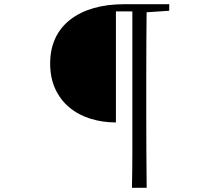

<svg xmlns="http://www.w3.org/2000/svg" viewBox="-20 -755 1040 911"><path d="M530 -174Q467 -174 410 -191.5Q353 -209 310 -244.5Q267 -280 242.5 -332.5Q218 -385 218 -454Q218 -521 242.5 -573.5Q267 -626 313.5 -662Q360 -698 424.5 -716.5Q489 -735 569 -735H640V-701H530ZM606 136Q608 53 608 -32Q608 -117 608 -202V-735H676Q675 -652 674.5 -566.5Q674 -481 674 -395V-203Q674 -118 674.5 -32.5Q675 53 676 136ZM640 -695V-735H783V-704L650 -695Z"/></svg>

Font: Noto Serif TC ExtraLight Light
Style: Regular
Weight: 300
Version: Version 2.003-H1;hotconv 1.1.1;makeotfexe 2.6.0